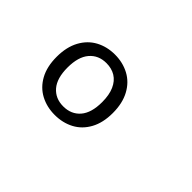

<svg xmlns="http://www.w3.org/2000/svg" viewBox="-51 -977 723 723"><g transform="rotate(45 310.0 -616.0)"><path d="M251 -455.5Q209 -455.5 175 -473.5Q141 -491.5 121.2 -527.5Q101.5 -563.5 101.5 -615.5Q101.5 -667.5 121.2 -704Q141 -740.5 175 -758.8Q209 -777 251 -777Q293 -777 327.2 -758.8Q361.5 -740.5 381.2 -704Q401 -667.5 401 -615.5Q401 -563.5 381.2 -527.5Q361.5 -491.5 327.5 -473.5Q293.5 -455.5 251 -455.5ZM251 -731.5Q209 -731.5 184 -702.2Q159 -673 159 -616Q159 -559 184 -530Q209 -501 251 -501Q293.5 -501 318.5 -530Q343.5 -559 343.5 -616Q343.5 -654.5 332 -680.2Q320.5 -706 299.8 -718.8Q279 -731.5 251 -731.5Z"/></g></svg>

Font: Monaspace Argon Var
Style: Regular
Weight: 400
Designer: Riley Cran and the Lettermatic Team
Version: Version 1.000 (Monaspace Argon Var)